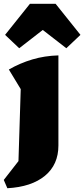

<svg xmlns="http://www.w3.org/2000/svg" viewBox="-53 -803 447 1019"><path d="M-14 196 -33 152 45 52 57 -330 -6 -434Q53 -468 118.5 -487.5Q184 -507 257 -509V-31Q257 71 185.5 130Q114 189 -14 196ZM242 -783 374 -618 299 -547 174 -644 49 -547 -26 -618 106 -783Z"/></svg>

Font: Piazzolla Black
Style: Regular
Weight: 900
Designer: Juan Pablo del Peral
Foundry: Huerta Tipografica
Version: Version 1.330